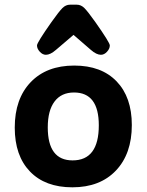

<svg xmlns="http://www.w3.org/2000/svg" viewBox="-20 -790 626 820"><path d="M176 -556Q162 -556 150 -569Q138 -582 138 -596Q138 -608 200 -696Q232 -741 246.5 -755.5Q261 -770 279 -770H308Q326 -770 340.5 -755.5Q355 -741 387 -696Q449 -608 449 -596Q449 -582 437 -569Q425 -556 411 -556Q392 -556 368 -577L294 -641L219 -577Q195 -556 176 -556ZM297 -510Q413 -510 478 -442.5Q543 -375 543 -256Q543 -133 475 -61.5Q407 10 289 10Q173 10 108 -57.5Q43 -125 43 -245Q43 -368 111 -439Q179 -510 297 -510ZM290 -105Q402 -105 402 -255Q402 -395 296 -395Q242 -395 213 -356.5Q184 -318 184 -246Q184 -105 290 -105Z"/></svg>

Font: Solway
Style: Bold
Weight: 700
Designer: Mariya V. Pigoulevskaya
Foundry: The Northern Block Ltd.
Version: Version 1.000;hotconv 1.0.109;makeotfexe 2.5.65596